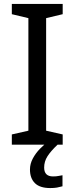

<svg xmlns="http://www.w3.org/2000/svg" viewBox="-20 -827 379 974"><path d="M298 -93H40V-145L124 -164V-735L40 -755V-807H298V-755L214 -735V-164L298 -145ZM204 23Q204 68 249 68Q266 68 277.5 65.5Q289 63 297 62V118Q283 122 269 124.5Q255 127 235 127Q182 127 157 102Q132 77 132 33Q132 4 146.5 -23Q161 -50 182.5 -72Q204 -94 224 -108L272 -93Q238 -61 221 -34.5Q204 -8 204 23Z"/></svg>

Font: Noto Sans Telugu UI
Style: Regular
Weight: 400
Designer: Jelle Bosma - Monotype Design Team
Foundry: Monotype Imaging Inc.
Version: Version 2.005; ttfautohint (v1.8.4.7-5d5b)